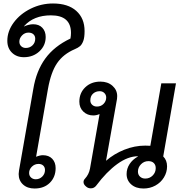

<svg xmlns="http://www.w3.org/2000/svg" viewBox="-20 -1071 1046 1101"><path d="M87 -73Q87 -79 89 -93L171 -561Q188 -664 239.5 -735Q291 -806 384 -850Q387 -867 387 -882Q387 -983 272 -983Q173 -983 118 -921L117 -919Q127 -924 142 -928Q157 -932 170 -932Q204 -932 223 -911.5Q242 -891 242 -859Q242 -810 206 -776.5Q170 -743 117 -743Q75 -743 48.5 -769Q22 -795 22 -837Q22 -892 58.5 -941.5Q95 -991 155.5 -1021Q216 -1051 284 -1051Q370 -1051 417.5 -1008.5Q465 -966 465 -893Q465 -856 457.5 -836Q450 -816 439 -806.5Q428 -797 409 -789Q343 -761 307.5 -709Q272 -657 255 -561L187 -172Q209 -181 226 -181Q260 -181 279.5 -160.5Q299 -140 299 -107Q299 -56 266 -23Q233 10 178 10Q137 10 112 -13Q87 -36 87 -73ZM182 -849Q182 -865 171.5 -874.5Q161 -884 143 -884Q122 -884 106.5 -868Q91 -852 91 -832Q91 -816 101.5 -806Q112 -796 128 -796Q151 -796 166.5 -811Q182 -826 182 -849ZM238 -96Q238 -112 228 -121.5Q218 -131 201 -131Q179 -131 163 -115.5Q147 -100 147 -79Q147 -63 158 -53Q169 -43 185 -43Q207 -43 222.5 -58.5Q238 -74 238 -96Z M706 -73Q706 -104 723 -130Q740 -156 770 -173L771 -175Q714 -175 652.5 -130.5Q591 -86 532 -7Q520 9 501 9Q485 9 474 -1Q459 -13 459 -27Q459 -38 467 -46Q490 -71 496 -104L551 -417Q533 -409 515 -409Q481 -409 458 -431Q435 -453 435 -488Q435 -538 469 -570.5Q503 -603 556 -603Q598 -603 625 -579Q652 -555 652 -520Q652 -509 651 -504L588 -149Q634 -189 693 -212.5Q752 -236 813 -236Q832 -236 842 -235L905 -593H989L916 -174Q938 -152 938 -117Q938 -83 920 -53.5Q902 -24 871 -7Q840 10 803 10Q759 10 732.5 -13.5Q706 -37 706 -73ZM589 -512Q589 -527 578.5 -537.5Q568 -548 552 -548Q529 -548 513.5 -534Q498 -520 498 -495Q498 -480 508.5 -470Q519 -460 536 -460Q559 -460 574 -475.5Q589 -491 589 -512ZM873 -107Q873 -125 862 -136Q851 -147 831 -147Q806 -147 788.5 -129Q771 -111 771 -87Q771 -69 783 -58Q795 -47 813 -47Q838 -47 855.5 -64.5Q873 -82 873 -107Z"/></svg>

Font: Niramit
Style: Italic
Weight: 400
Italic angle: -10°
Version: Version 1.000; ttfautohint (v1.6)